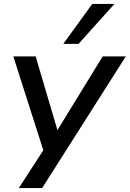

<svg xmlns="http://www.w3.org/2000/svg" viewBox="-20 -780 662 980"><path d="M76 180 212 -30V21L48 -492H162L279 -96H261L504 -492H622L195 180ZM303 -556 451 -760H564L381 -556Z"/></svg>

Font: Nunito Sans 10pt SemiExpanded SemiBold
Style: Italic
Weight: 600
Width: 6
Italic angle: -9°
Designer: Vernon Adams
Foundry: Vernon Adams
Version: Version 3.101;gftools[0.9.27]